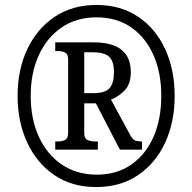

<svg xmlns="http://www.w3.org/2000/svg" viewBox="-20 -745 776 775"><path d="M368 10Q270 10 199 -38.5Q128 -87 89.5 -170.5Q51 -254 51 -358Q51 -463 90 -546Q129 -629 200.5 -677Q272 -725 369 -725Q467 -725 538 -677Q609 -629 647 -546Q685 -463 685 -358Q685 -252 646.5 -169Q608 -86 537 -38Q466 10 368 10ZM371 -40Q452 -40 510.5 -81Q569 -122 600 -193.5Q631 -265 631 -358Q631 -451 599.5 -522.5Q568 -594 509.5 -634.5Q451 -675 369 -675Q288 -675 228.5 -634Q169 -593 136.5 -522Q104 -451 104 -358Q104 -264 137 -192.5Q170 -121 230 -80.5Q290 -40 371 -40ZM203 -141V-174H214Q230 -174 242.5 -180Q255 -186 255 -209V-504Q255 -527 242.5 -533Q230 -539 214 -539H203V-574H358Q508 -574 508 -454Q508 -406 483.5 -380.5Q459 -355 428 -343L505 -201Q514 -184 523 -179Q532 -174 553 -174V-141H464L367 -328H320V-209Q320 -186 333 -180Q346 -174 363 -174H375V-141ZM357 -369Q405 -369 422.5 -389.5Q440 -410 440 -453Q440 -498 420.5 -516Q401 -534 354 -534H320V-369Z"/></svg>

Font: Noto Serif Condensed
Style: Bold Italic
Weight: 700
Width: 3
Italic angle: -12°
Designer: Monotype Design Team
Foundry: Monotype Imaging Inc.
Version: Version 2.014